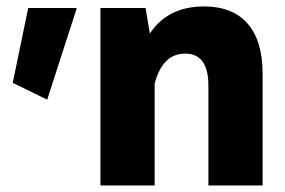

<svg xmlns="http://www.w3.org/2000/svg" viewBox="-20 -568 873 588"><path d="M66.4 -543.5H215.3L124.5 -262.7L19 -314.5ZM453.6 0H287.6V-543.5H425.8L439 -465.3Q493.7 -548.3 605 -548.3Q692.4 -548.3 738.3 -495.6Q784.2 -442.9 784.2 -342.8V0H618.2V-305.7Q618.2 -403.8 547.4 -403.8Q511.2 -403.8 488.3 -380.1Q465.3 -356.4 453.6 -312Z"/></svg>

Font: Estedad-FD ExtraBold
Style: Regular
Weight: 800
Designer: Amin Abedi
Version: Version 7.3